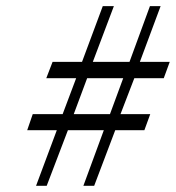

<svg xmlns="http://www.w3.org/2000/svg" viewBox="-20 -618 572 624"><path d="M337.4 -247.1 380.4 -363.8H263.2L219.7 -247.1ZM416.5 -363.8 371.6 -247.1H468.3L449.2 -194.8H354.5L286.1 -14.2H251L317.4 -194.8H200.7L131.8 -14.2H97.2L164.6 -194.8H68.4L86.4 -247.1H183.6L227.5 -363.8H130.4L150.9 -417H246.6L314 -598.1H350.1L281.7 -417H400.9L467.3 -598.1H502L434.6 -417H531.7L512.2 -363.8Z"/></svg>

Font: Linux Biolinum Slanted O
Style: Slanted
Weight: 400
Designer: Philipp H. Poll
Foundry: Philipp H. Poll
Version: Version 1.0.4